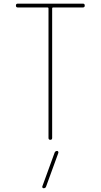

<svg xmlns="http://www.w3.org/2000/svg" viewBox="-20 -750 540 1030"><path d="M75.2 -710Q65.4 -710 65.4 -720.2Q65.4 -730.5 75.2 -730.5H424.8Q434.6 -730.5 434.6 -720.2Q434.6 -710 424.8 -710H264.6Q259.8 -710 259.8 -705.1V-9.8Q259.8 0 250 0Q240.2 0 240.2 -9.8V-705.1Q240.2 -710 235.4 -710ZM272.5 70.3Q275.4 60.5 286.1 59.6Q290 59.6 292 63Q293.9 66.4 293 70.3L227.5 250Q224.6 259.8 213.9 259.8Q210 259.8 208 256.8Q206.1 253.9 207 250Z"/></svg>

Font: Rounded Mgen+ 1mn thin
Style: Regular
Weight: 100
Designer: [Source Han Sans]
Ryoko NISHIZUKA  (kana & ideographs); Paul D. Hunt (Latin, Greek & Cyrillic); Wenlong ZHANG  (bopomofo
Version: Version 1.059.20150602